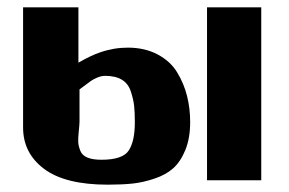

<svg xmlns="http://www.w3.org/2000/svg" viewBox="-20 -492 788 524"><path d="M545 0V-472H693V0ZM43 -144V-472H194V-321Q229 -341 253 -349Q290 -362 329 -362Q375 -362 410 -343.5Q445 -325 463.5 -294.5Q482 -264 490.5 -230Q499 -196 499 -159Q499 -115 486 -83Q473 -51 453 -33Q433 -15 401.5 -4.5Q370 6 341.5 9Q313 12 274 12Q158 12 100.5 -31Q43 -74 43 -144ZM197 -248V-160Q197 -153 195 -134Q193 -115 193.5 -104.5Q194 -94 199 -81Q204 -68 218.5 -62Q233 -56 257 -56Q315 -56 331.5 -81.5Q348 -107 348 -158Q348 -187 346 -204Q344 -221 337 -242.5Q330 -264 312.5 -274.5Q295 -285 267 -285Q257 -285 246 -280.5Q235 -276 228 -271Q221 -266 210.5 -258Q200 -250 197 -248Z"/></svg>

Font: Coval
Style: Black
Weight: 1000
Foundry: Context Ltd
Version: Version 001.000